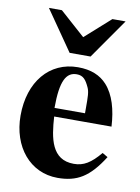

<svg xmlns="http://www.w3.org/2000/svg" viewBox="-82 -760 608 831"><g transform="rotate(10 222.0 -345.0)"><path d="M298 -282H164C164 -402 188 -442 234 -442C263 -442 275 -425 289 -395C298 -376 298 -355 298 -303ZM403 -126C362 -77 331 -58 288 -58C190 -58 175 -150 169 -245H421C417 -319 399 -382 362 -423C333 -455 292 -473 234 -473C109 -473 25 -373 25 -224C25 -87 108 14 229 14C314 14 367 -17 427 -112ZM402 -704H344L233 -605L122 -704H65L187 -528H279Z"/></g></svg>

Font: XITS
Style: Bold
Weight: 700
Designer: MicroPress Inc., with final additions and corrections provided by Coen Hoffman, Elsevier (retired)
Version: Version 1.302